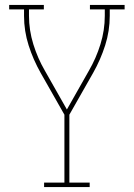

<svg xmlns="http://www.w3.org/2000/svg" viewBox="-20 -540 540 775"><path d="M158 215V197H240V-77L144 -246Q114 -299 95.5 -357Q77 -415 77 -476V-502H17V-520H157V-502H97V-476Q97 -418 114.5 -361.5Q132 -305 161 -255L250 -98L339 -255Q368 -305 385.5 -361.5Q403 -418 403 -476V-502H343V-520H483V-502H423V-476Q423 -415 404.5 -357Q386 -299 356 -246L260 -77V197H342V215Z"/></svg>

Font: Iosevka Curly Slab Thin
Style: Regular
Weight: 100
Monospace: yes
Designer: Belleve Invis
Foundry: Belleve Invis
Version: Version 22.1.2; ttfautohint (v1.8.4)